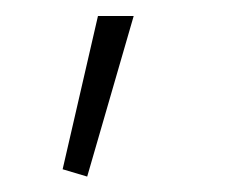

<svg xmlns="http://www.w3.org/2000/svg" viewBox="-20 -117 296 244"><path d="M104.5 -96.7H149.9L90.8 107.4L59.6 98.1Z"/></svg>

Font: Estedad-FD ExtraLight
Style: Regular
Weight: 200
Designer: Amin Abedi
Version: Version 7.3